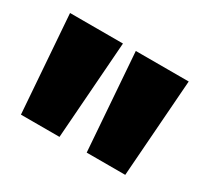

<svg xmlns="http://www.w3.org/2000/svg" viewBox="-70 -789 464 440"><g transform="rotate(30 162.0 -569.0)"><path d="M24 -440 5 -698H145L126 -440ZM198 -440 179 -698H319L300 -440Z"/></g></svg>

Font: Bricolage Grotesque Condensed ExtraBold
Style: Regular
Weight: 800
Width: 3
Designer: Mathieu Triay
Foundry: Atelier Triay
Version: Version 1.000;gftools[0.9.30]